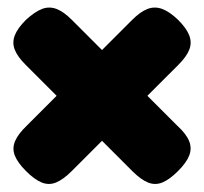

<svg xmlns="http://www.w3.org/2000/svg" viewBox="-20 -492 525 495"><path d="M360 -245 437 -168Q460 -147 467.5 -128.5Q475 -110 468 -91.5Q461 -73 439 -51Q417 -29 398.5 -21.5Q380 -14 361.5 -21.5Q343 -29 321 -51L243 -129L165 -51Q143 -29 124.5 -21.5Q106 -14 87.5 -21.5Q69 -29 47 -51Q25 -73 18 -91.5Q11 -110 19 -128.5Q27 -147 49 -168L126 -245L46 -325Q25 -346 18 -364Q11 -382 18 -400.5Q25 -419 47 -441Q70 -462 88.5 -469Q107 -476 125.5 -469Q144 -462 165 -441L243 -363L321 -441Q342 -462 360.5 -469Q379 -476 398 -469Q417 -462 439 -441Q461 -419 468 -400.5Q475 -382 468 -364Q461 -346 440 -325Z"/></svg>

Font: Fredoka Light
Style: Regular
Weight: 300
Designer: Ben Nathan
Foundry: Milena B. Brandão, Ben Nathan
Version: Version 2.001